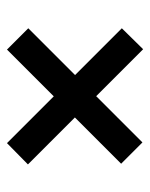

<svg xmlns="http://www.w3.org/2000/svg" viewBox="40 -505 430 550"><g transform="rotate(-90 255.0 -230.0)"><path d="M389 -35 59 -365 120 -425 449 -96ZM122 -37 61 -98 388 -425 449 -364Z"/></g></svg>

Font: Ysabeau Office
Style: Bold
Weight: 700
Designer: Christian Thalmann (Catharsis Fonts)
Version: Version 2.001;gftools[0.9.30]; featfreeze: tnum,lnum,ss02